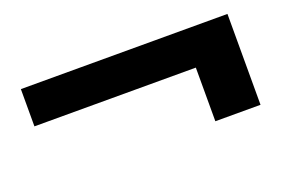

<svg xmlns="http://www.w3.org/2000/svg" viewBox="-57 -611 1017 683"><g transform="rotate(-20 451.5 -269.0)"><path d="M52 -441H834V-97H663V-300H52Z"/></g></svg>

Font: Encode Sans Wide
Style: Bold
Weight: 700
Designer: Pablo Impallari, Andres Torresi
Foundry: Pablo Impallari, Andres Torresi
Version: Version 1.000; ttfautohint (v1.00) -l 8 -r 50 -G 200 -x 14 -